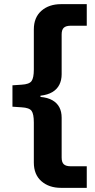

<svg xmlns="http://www.w3.org/2000/svg" viewBox="-20 -725 458 925"><path d="M274 180Q216 180 179.5 148Q143 116 143 58V-135Q143 -176 132 -191Q121 -206 84 -208L40 -211V-314L84 -317Q121 -319 132 -334.5Q143 -350 143 -390V-583Q143 -641 179.5 -673Q216 -705 274 -705H398V-601H320Q298 -601 287.5 -591.5Q277 -582 277 -559V-367Q277 -339 266 -317Q255 -295 232.5 -281.5Q210 -268 175 -264V-258Q210 -255 232.5 -242Q255 -229 266 -208Q277 -187 277 -158V34Q277 57 287.5 66.5Q298 76 320 76H398V180Z"/></svg>

Font: Nunito Sans 6pt
Style: Bold
Weight: 700
Version: Version 3.101;gftools[0.9.27]